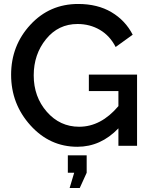

<svg xmlns="http://www.w3.org/2000/svg" viewBox="-20 -735 759 968"><path d="M428 -359H671V0H577V-88Q488 5 370 5Q231 5 133.5 -103Q36 -211 36 -358Q36 -505 133 -610Q230 -715 374 -715Q472 -715 542 -673.5Q612 -632 649 -560L563 -498Q534 -555 483.5 -584.5Q433 -614 371 -614Q274 -614 212 -537.5Q150 -461 150 -355Q150 -247 216 -171.5Q282 -96 379 -96Q489 -96 577 -200V-276H428ZM322 136V48H417V136L382 213H331L354 136Z"/></svg>

Font: Raleway-v4020 SemiBold
Style: Regular
Weight: 600
Designer: Matt McInerney, Pablo Impallari, Rodrigo Fuenzalida
Foundry: Matt McInerney, Pablo Impallari, Rodrigo Fuenzalida
Version: Version 4.020;PS 004.020;hotconv 1.0.88;makeotf.lib2.5.64775